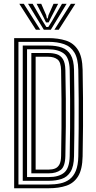

<svg xmlns="http://www.w3.org/2000/svg" viewBox="-20 -1003 509 1023"><path d="M55.4 0V-800H237.1Q290.6 -800 331.3 -786.8Q372.1 -773.7 395.4 -737.3Q418.8 -700.9 420.2 -631.1Q421.8 -552.8 422.3 -480.5Q422.8 -408.2 422.4 -332.8Q421.9 -257.4 420.2 -169.6Q418.8 -100.6 396.4 -64Q373.9 -27.4 333.9 -13.7Q293.9 0 240 0ZM78.3 -19.9H240Q272.4 -19.9 300.6 -25.7Q328.8 -31.4 350.2 -47.3Q371.6 -63.1 384 -92.8Q396.3 -122.5 397.3 -170.2Q398.7 -243.1 399.2 -318.2Q399.8 -393.3 399.3 -471.3Q398.9 -549.4 397.3 -630.4Q396.1 -690.6 376.4 -723Q356.8 -755.4 321.3 -767.8Q285.9 -780.1 237.1 -780.1H78.3ZM101.2 -39.7V-760.3H237.1Q279.3 -760.3 309.6 -749.5Q340 -738.8 356.7 -710.7Q373.4 -682.7 374.4 -630.4Q375.5 -569.4 376 -513.5Q376.6 -457.6 376.6 -402.9Q376.6 -348.3 376.1 -291.1Q375.6 -234 374.4 -170.2Q373.4 -116.1 356 -88Q338.6 -59.8 308.7 -49.8Q278.8 -39.7 240 -39.7ZM124.1 -59.6H240Q293.8 -59.6 322 -83.3Q350.1 -107 351.4 -170.9Q352.9 -248.4 353.4 -323Q353.9 -397.5 353.5 -473.2Q353.1 -549 351.4 -629.8Q350 -695.7 319.8 -718Q289.6 -740.4 237.1 -740.4H124.1ZM147 -79.5V-720.5H237.1Q261.4 -720.5 281.8 -714.3Q302.2 -708.1 314.8 -688.6Q327.5 -669.1 328.3 -629.1Q330 -549.1 330.7 -476.6Q331.3 -404.1 330.7 -330.2Q330.2 -256.3 328.3 -171.6Q327 -114.9 302.9 -97.2Q278.9 -79.5 240 -79.5ZM169.9 -99.4H240Q258.7 -99.4 273.2 -105.1Q287.8 -110.8 296.5 -126.6Q305.1 -142.4 305.6 -172.4Q307.1 -246.1 307.6 -322.3Q308.1 -398.5 307.6 -475.6Q307.1 -552.6 305.6 -628.1Q304.7 -672.1 286.2 -686.4Q267.7 -700.6 237.1 -700.6H169.9ZM82.8 -982.9H106.7L194.4 -844.7H171.1ZM129.3 -982.9H153.8L206.8 -891.4L227.2 -859H237.2L257.5 -891.3L310.4 -982.9H335L250.8 -844.7H213.5ZM175 -982.9H199.6L226 -922.4L229.9 -905.1H234.5L238.4 -922.4L265.3 -982.9H289.9L252.1 -909.9L239.2 -883.5H225.2L212.5 -909.9ZM357.6 -982.9H381.5L293.1 -844.7H269.9Z"/></svg>

Font: Big Shoulders Inline Text Thin
Style: Regular
Weight: 100
Designer: Patric King
Foundry: XO Type Co
Version: Version 2.002